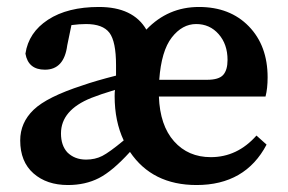

<svg xmlns="http://www.w3.org/2000/svg" viewBox="-20 -516 826 551"><path d="M227 -58Q253 -58 273.5 -68.5Q294 -79 335 -113Q309 -168 309 -240Q309 -252 310 -258Q267 -245 242 -235Q155 -200 155 -133Q155 -99 173 -79Q194 -58 227 -58ZM437 -287H574Q608 -287 620.5 -301Q633 -315 633 -344Q633 -389 607.5 -418Q582 -447 543 -447Q503 -447 473 -408.5Q443 -370 437 -287ZM742 -239H436Q439 -156 479.5 -110.5Q520 -65 585 -65Q661 -65 716 -127L745 -101Q684 15 544 15Q417 15 353 -80Q303 -25 264 -5Q225 15 175 15Q114 15 76 -18.5Q38 -52 38 -113Q38 -164 76.5 -201Q115 -238 217 -271Q254 -284 313 -299V-329Q313 -397 294 -422Q275 -447 227 -447Q208 -447 185 -444L173 -386Q164 -316 109 -316Q61 -316 53 -362Q62 -423 118 -459.5Q174 -496 264 -496Q362 -496 400 -431Q462 -496 551 -496Q640 -496 694 -440.5Q748 -385 748 -294Q748 -262 742 -239Z"/></svg>

Font: TypoPRO Source Serif Pro
Style: Regular
Weight: 600
Designer: Frank Grießhammer
Foundry: Adobe Systems Incorporated
Version: Version 1.017;PS 1.0;hotconv 1.0.79;makeotf.lib2.5.61930